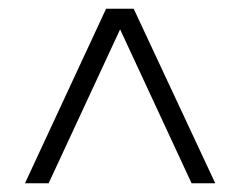

<svg xmlns="http://www.w3.org/2000/svg" viewBox="-20 -547 548 438"><path d="M471 -129H417L254 -480L91 -129H37L222 -527H285Z"/></svg>

Font: TypoPRO Montserrat
Style: Regular
Weight: 300
Designer: Julieta Ulanovsky
Foundry: Julieta Ulanovsky
Version: Version 6.001